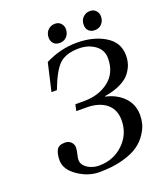

<svg xmlns="http://www.w3.org/2000/svg" viewBox="-155 -952 921 1071"><g transform="rotate(-20 305.5 -416.5)"><path d="M447 -787Q447 -814 464 -831Q481 -848 506 -848Q528 -848 541 -833.5Q554 -819 554 -799Q554 -773 538 -755.5Q522 -738 496 -738Q473 -738 460 -751.5Q447 -765 447 -787ZM239 -787Q239 -814 256 -831Q273 -848 298 -848Q320 -848 333 -833.5Q346 -819 346 -799Q346 -773 330 -755.5Q314 -738 288 -738Q265 -738 252 -751.5Q239 -765 239 -787ZM62 -123Q62 -160 74 -183Q86 -206 123 -206Q146 -206 159.5 -192Q173 -178 173 -161Q173 -143 167.5 -122.5Q162 -102 162 -89Q162 -60 191.5 -40Q221 -20 261 -20Q346 -20 405 -76.5Q464 -133 464 -216Q464 -280 421 -314.5Q378 -349 303 -349H244L252 -387H305Q392 -387 451.5 -433.5Q511 -480 511 -566Q511 -616 471 -644.5Q431 -673 377 -673Q302 -673 262.5 -638.5Q223 -604 182 -496H150L188 -661Q278 -707 376 -707Q474 -707 542.5 -665.5Q611 -624 611 -547Q611 -520 603.5 -496Q596 -472 577 -446.5Q558 -421 519 -401.5Q480 -382 424 -373L423 -370Q488 -356 529.5 -313.5Q571 -271 571 -206Q571 -181 564.5 -155.5Q558 -130 537 -98Q516 -66 482 -42Q448 -18 388 -1.5Q328 15 249 15Q184 15 123 -26.5Q62 -68 62 -123Z"/></g></svg>

Font: Lingua Franca
Style: Italic
Weight: 400
Italic angle: -13°
Version: Version 1.19